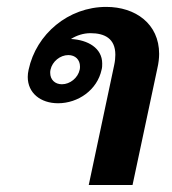

<svg xmlns="http://www.w3.org/2000/svg" viewBox="-20 -528 490 548"><path d="M233.3 0H358.3L429.2 -333.3C432.5 -347.5 434.2 -361.7 434.2 -374.2C434.2 -460 366.7 -508.3 283.3 -508.3C175 -508.3 83.3 -430.8 61.7 -329.2C60 -321.7 59.2 -315 59.2 -308.3C59.2 -262.5 95.8 -233.3 145.8 -233.3C202.5 -233.3 257.5 -270.8 270 -329.2C271.7 -335 271.7 -340.8 271.7 -346.7C271.7 -390.8 230.8 -414.2 182.5 -416.7C198.3 -426.7 217.5 -433.3 238.3 -433.3C278.3 -433.3 309.2 -418.3 309.2 -371.7C309.2 -363.3 308.3 -353.3 305.8 -341.7ZM175 -370.8C195 -370.8 208.3 -357.5 208.3 -338.3C208.3 -335 208.3 -332.5 207.5 -329.2C202.5 -305.8 180 -287.5 156.7 -287.5C136.7 -287.5 123.3 -300.8 123.3 -320C123.3 -323.3 123.3 -325.8 124.2 -329.2C129.2 -352.5 151.7 -370.8 175 -370.8Z"/></svg>

Font: BoonHome
Style: Bold Oblique
Weight: 700
Italic angle: -12°
Designer: Sungsit Sawaiwan
Foundry: Sungsit Sawaiwan
Version: Version 0.2